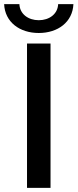

<svg xmlns="http://www.w3.org/2000/svg" viewBox="-31 -911 376 931"><path d="M214 0V-700H100V0ZM157 -751C250 -751 321 -804 325 -891H251C249 -843 208 -813 157 -813C106 -813 65 -843 63 -891H-11C-7 -804 64 -751 157 -751Z"/></svg>

Font: Montserrat-Alt1 SemBd
Style: Regular
Weight: 600
Designer: Differentunic
Foundry: Differentunic
Version: Version 7.222